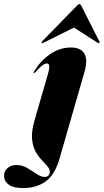

<svg xmlns="http://www.w3.org/2000/svg" viewBox="-143 -693 513 950"><path d="M275.5 -339 151.5 92Q129 170.5 83.8 204Q38.5 237.5 -28.5 237.5Q-78 237.5 -100.5 220.2Q-123 203 -123 176Q-123 155.5 -106.5 139.5Q-90 123.5 -63 123.5Q-33.5 123.5 -8.5 138.2Q16.5 153 38.2 167.8Q60 182.5 78.5 182.5Q89 182.5 96.2 176Q103.5 169.5 103.5 158.5Q103.5 143 91 128.8Q78.5 114.5 62 97.2Q45.5 80 32 54.8Q18.5 29.5 15.5 -7.5Q12.5 -44.5 28 -98L93.5 -324Q102 -353.5 100.8 -366.2Q99.5 -379 89.5 -379Q80 -379 67.8 -370.5Q55.5 -362 33.5 -337Q27.5 -331 24.5 -331Q21 -331 25.5 -339Q56 -391 104.2 -424.5Q152.5 -458 208 -458Q257 -458 274.5 -427.5Q292 -397 275.5 -339ZM71 -481Q65.1 -478.5 62.9 -480.5Q61.1 -483.5 65.1 -488L239.3 -666.5Q245.6 -673 250.1 -673Q254.1 -673 258.2 -666.5L348.6 -488Q351.3 -483.5 347.3 -480.5Q345.5 -478.5 340.5 -481L223.1 -556.5Z"/></svg>

Font: Fraunces 144pt Black
Style: Italic
Weight: 900
Italic angle: -16°
Version: Version 1.000;[0bf87f6ff]